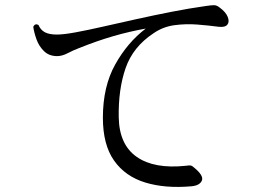

<svg xmlns="http://www.w3.org/2000/svg" viewBox="-20 -726 1040 739"><path d="M717 -9Q616 0 539 -23.5Q462 -47 419 -108Q376 -169 376 -273Q376 -393 423.5 -478Q471 -563 541 -616Q479 -605 416.5 -587Q354 -569 282 -540Q263 -533 241 -521.5Q219 -510 200 -510Q169 -510 149.5 -529Q130 -548 120.5 -574.5Q111 -601 108 -623Q115 -637 128 -630Q136 -611 152.5 -602Q169 -593 199 -593Q225 -593 271 -601.5Q317 -610 376.5 -623.5Q436 -637 503.5 -652Q571 -667 640 -680.5Q709 -694 773 -703Q793 -706 803.5 -706Q814 -706 824 -698Q849 -680 856.5 -661Q864 -642 855 -631Q846 -620 821 -623Q784 -628 739.5 -631.5Q695 -635 651 -629Q607 -623 571 -598Q492 -546 463.5 -464Q435 -382 437 -274Q439 -169 506.5 -122Q574 -75 696 -88Q707 -90 713.5 -89Q720 -88 727 -81Q765 -50 757 -31Q749 -12 717 -9Z"/></svg>

Font: Zen Old Mincho
Style: Regular
Weight: 400
Designer: Yoshimichi Ohira
Foundry: Positype
Version: Version 1.001